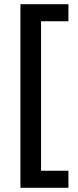

<svg xmlns="http://www.w3.org/2000/svg" viewBox="-20 -734 370 912"><path d="M305 158V77H175V-633H305V-714H77V158Z"/></svg>

Font: Noto Sans Gujarati Medium
Style: Regular
Weight: 500
Designer: Jelle Bosma - Monotype Design Team, Universal Thirst
Foundry: Monotype Imaging Inc.
Version: Version 2.106